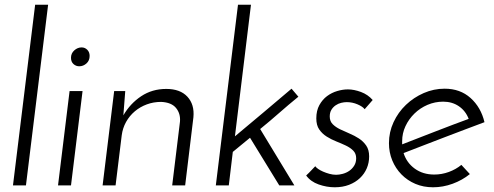

<svg xmlns="http://www.w3.org/2000/svg" viewBox="-20 -786 2096 814"><path d="M90 0H35L129 -766H184Z M281 -541Q281 -560 295 -572.5Q309 -585 326 -585Q340 -585 350 -575Q360 -565 360 -549Q360 -529 346.5 -517Q333 -505 316 -505Q302 -505 291.5 -514.5Q281 -524 281 -541ZM281 0H226L275 -400H330Z M464 -400H511L503 -297Q532 -347 578.5 -378Q625 -409 685 -409Q744 -409 774.5 -376Q805 -343 800 -289L765 0H710L743 -270Q746 -304 726.5 -328Q707 -352 663 -354Q631 -354 602.5 -343.5Q574 -333 551.5 -314Q529 -295 514.5 -269Q500 -243 496 -212L470 0H415Z M1216 -410 1245 -376Q1202 -341 1164 -307.5Q1126 -274 1083 -239L1228 0H1164L1040 -202L967 -142L950 0H895L989 -766H1044L976 -208Q1038 -260 1096 -308.5Q1154 -357 1216 -410Z M1560 -362 1526 -323Q1518 -334 1496 -343.5Q1474 -353 1450 -353Q1439 -353 1426.5 -350Q1414 -347 1403 -339.5Q1392 -332 1385 -320.5Q1378 -309 1378 -292Q1378 -272 1390.5 -259.5Q1403 -247 1421.5 -238Q1440 -229 1461.5 -220Q1483 -211 1501.5 -199Q1520 -187 1532.5 -169Q1545 -151 1545 -123Q1545 -96 1535 -72.5Q1525 -49 1506 -31Q1487 -13 1460 -2.5Q1433 8 1399 8Q1365 8 1331 -4Q1297 -16 1278 -42Q1283 -46 1289.5 -53Q1296 -60 1302 -66Q1308 -72 1312 -76.5Q1316 -81 1317 -81Q1320 -76 1328.5 -70Q1337 -64 1349.5 -58.5Q1362 -53 1376.5 -49Q1391 -45 1405 -45Q1418 -45 1433 -49Q1448 -53 1460.5 -61.5Q1473 -70 1481.5 -83.5Q1490 -97 1490 -115Q1490 -135 1477.5 -147.5Q1465 -160 1446 -169Q1427 -178 1405.5 -186.5Q1384 -195 1365 -207Q1346 -219 1333.5 -237Q1321 -255 1321 -284Q1321 -317 1334 -340.5Q1347 -364 1366.5 -378.5Q1386 -393 1409.5 -400Q1433 -407 1455 -407Q1481 -407 1510.5 -396Q1540 -385 1560 -362Z M1972 -48Q1940 -22 1899 -7Q1858 8 1816 8Q1775 8 1741 -6.5Q1707 -21 1682 -46.5Q1657 -72 1643 -106Q1629 -140 1629 -179Q1629 -226 1648.5 -268Q1668 -310 1701 -341.5Q1734 -373 1776.5 -391.5Q1819 -410 1865 -410Q1931 -410 1975 -370.5Q2019 -331 2034 -268Q1999 -255 1955.5 -238.5Q1912 -222 1866 -204.5Q1820 -187 1775 -169.5Q1730 -152 1691 -137Q1704 -96 1738.5 -71Q1773 -46 1821 -46Q1853 -46 1883 -57Q1913 -68 1936 -87ZM1967 -282Q1954 -316 1925.5 -335.5Q1897 -355 1859 -355Q1824 -355 1792.5 -341.5Q1761 -328 1737 -304.5Q1713 -281 1699 -251Q1685 -221 1685 -188V-174Q1718 -187 1754.5 -201Q1791 -215 1828 -229.5Q1865 -244 1901 -257.5Q1937 -271 1967 -282Z"/></svg>

Font: Josefin Sans
Style: Italic
Weight: 400
Italic angle: -7.5°
Designer: Santiago Orozco
Foundry: Typemade